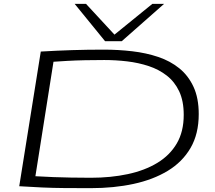

<svg xmlns="http://www.w3.org/2000/svg" viewBox="-20 -968 1115 998"><path d="M452 10Q375 10 315 9.5Q255 9 199.5 6.5Q144 4 80 0L192 -700Q276 -705 355 -707.5Q434 -710 519 -710Q595 -710 667.5 -701.5Q740 -693 802.5 -672Q865 -651 912 -613Q959 -575 986 -516.5Q1013 -458 1013 -375Q1013 -272 970.5 -199Q928 -126 852 -80Q776 -34 674 -12Q572 10 452 10ZM452 -44Q556 -44 644.5 -63Q733 -82 798 -121.5Q863 -161 899 -222.5Q935 -284 935 -371Q935 -443 911.5 -493Q888 -543 847 -575Q806 -607 753 -624.5Q700 -642 641 -649Q582 -656 522 -656Q473 -656 422.5 -655Q372 -654 329 -651.5Q286 -649 258 -647L164 -52Q212 -49 256.5 -47.5Q301 -46 348 -45Q395 -44 452 -44ZM833 -948 613 -754H526L368 -948H427L575 -788L772 -948Z"/></svg>

Font: Georama ExtraExtended Light
Style: Italic
Weight: 300
Width: 8
Italic angle: -9°
Designer: Jean-Baptiste Levee
Foundry: Production Type
Version: Version 1.000